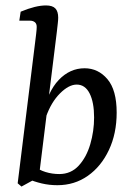

<svg xmlns="http://www.w3.org/2000/svg" viewBox="-20 -674 482 706"><path d="M191 7Q161 7 133.5 0.5Q106 -6 83 -16L103 -65Q123 -49 147.5 -41.5Q172 -34 198 -34Q241 -34 269.5 -65Q298 -96 312 -144Q326 -192 326 -242Q326 -298 309.5 -330.5Q293 -363 262 -363Q233 -363 200.5 -330.5Q168 -298 149 -244L137 -251Q155 -337 196 -380Q237 -423 291 -423Q341 -423 375 -383Q409 -343 409 -260Q409 -183 380.5 -122.5Q352 -62 303 -27.5Q254 7 191 7ZM59 12 45 0 109 -517Q111 -533 113 -550Q115 -567 115 -575Q115 -587 108 -592.5Q101 -598 90 -598H51L56 -631Q111 -654 149 -654Q173 -654 183.5 -643Q194 -632 194 -609Q194 -601 192.5 -588Q191 -575 189 -557L123 -23Z"/></svg>

Font: Rasa
Style: Italic
Weight: 400
Italic angle: -7.10001°
Designer: Anna Giedrys (Yrsa+Rasa design), David Brezina (Yrsa art-direction, Rasa art-direction, design)
Foundry: Rosetta Type Foundry
Version: Version 2.004